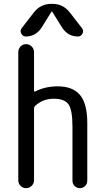

<svg xmlns="http://www.w3.org/2000/svg" viewBox="-20 -980 540 1000"><path d="M114.3 -790Q98.6 -790 90.8 -805.2Q83 -820.3 92.8 -833L156.2 -915Q191.4 -960 247.1 -960H252.9Q308.6 -960 343.8 -915L407.2 -833Q417 -820.3 409.7 -805.2Q402.3 -790 385.7 -790Q334 -790 303.7 -835.9L252 -918.9Q252 -919.9 250 -919.9Q248 -919.9 248 -918.9L196.3 -835.9Q166 -790 114.3 -790ZM75.2 -41V-709Q75.2 -725.6 86.9 -737.8Q98.6 -750 115.7 -750Q132.8 -750 145 -737.8Q157.2 -725.6 157.2 -709V-507.8Q157.2 -504.9 159.7 -503.4Q162.1 -502 164.1 -503.9Q215.8 -530.3 280.3 -530.3Q359.4 -530.3 397 -484.9Q434.6 -439.5 434.6 -339.8V-39.1Q434.6 -22.5 423.3 -11.2Q412.1 0 396 0Q379.9 0 368.7 -11.2Q357.4 -22.5 357.4 -39.1V-320.3Q357.4 -407.2 336.9 -436.5Q316.4 -465.8 259.8 -465.8Q203.1 -465.8 163.1 -428.7Q157.2 -422.9 157.2 -414.1V-41Q157.2 -24.4 145 -12.2Q132.8 0 115.7 0Q98.6 0 86.9 -12.2Q75.2 -24.4 75.2 -41Z"/></svg>

Font: Rounded Mgen+ 1mn regular
Style: Regular
Weight: 400
Designer: [Source Han Sans]
Ryoko NISHIZUKA  (kana & ideographs); Paul D. Hunt (Latin, Greek & Cyrillic); Wenlong ZHANG  (bopomofo
Version: Version 1.059.20150602